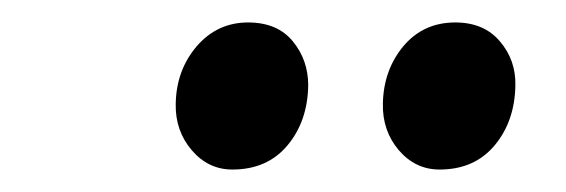

<svg xmlns="http://www.w3.org/2000/svg" viewBox="-20 -762 504 171"><path d="M187 -611Q165.5 -611 150.8 -628.2Q136 -645.5 136.5 -669.5Q137 -699.5 155.2 -720.8Q173.5 -742 201 -742Q227 -742 240.8 -725.2Q254.5 -708.5 254.5 -686Q254 -654 236 -632.5Q218 -611 187 -611ZM371.5 -611Q350 -611 335.2 -628.2Q320.5 -645.5 321 -669.5Q321.5 -699.5 339.2 -720.8Q357 -742 385.5 -742Q411 -742 425.2 -725.2Q439.5 -708.5 439 -686Q438.5 -654 420.5 -632.5Q402.5 -611 371.5 -611Z"/></svg>

Font: Merriweather 48pt
Style: Italic
Weight: 400
Italic angle: -7.8°
Version: Version 2.101